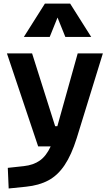

<svg xmlns="http://www.w3.org/2000/svg" viewBox="-20 -815 626 1069"><path d="M28.3 234.4 23.4 119.6 112.8 109.9Q166.5 104 202.1 78.6Q237.8 53.2 262.2 0H192.4L18.6 -517.6H158.7L287.1 -112.3H299.3L412.6 -517.6H552.7L407.2 -45.9Q377.9 47.4 339.8 104.2Q301.8 161.1 249.5 189.2Q197.3 217.3 124.5 224.6ZM112.8 -609.4 230 -794.9H370.6L487.8 -609.4H343.8L300.3 -717.3L256.8 -609.4Z"/></svg>

Font: Cascadia Code NF
Style: Bold
Weight: 700
Monospace: yes
Designer: Aaron Bell
Foundry: Saja Typeworks
Version: Version 2404.023; ttfautohint (v1.8.4)